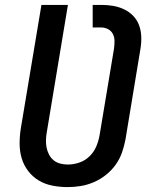

<svg xmlns="http://www.w3.org/2000/svg" viewBox="-20 -755 640 783"><path d="M256 8Q224 8 193.5 2Q163 -4 138 -19Q113 -34 95 -57.5Q77 -81 68.5 -109.5Q60 -138 60 -169.5Q60 -201 65 -232L149 -735H257L171 -217Q168 -201 167.5 -184.5Q167 -168 170 -153Q173 -138 180 -124.5Q187 -111 198.5 -101.5Q210 -92 225.5 -88Q241 -84 257 -84Q280 -84 303.5 -92Q327 -100 345 -117.5Q363 -135 372.5 -157.5Q382 -180 386 -203L445 -557Q447 -573 447 -588Q447 -603 440.5 -616Q434 -629 421 -636Q408 -643 393 -643H358V-735H393Q418 -735 441.5 -731Q465 -727 486 -717Q507 -707 523 -690.5Q539 -674 547 -652.5Q555 -631 556 -606.5Q557 -582 553 -557L492 -188Q487 -161 478 -134.5Q469 -108 452.5 -84.5Q436 -61 413 -42.5Q390 -24 363.5 -12.5Q337 -1 310 3.5Q283 8 256 8Z"/></svg>

Font: Iosevka SS04 Semibold Extended
Style: Italic
Weight: 600
Width: 7
Italic angle: -9°
Monospace: yes
Designer: Belleve Invis
Foundry: Belleve Invis
Version: Version 19.0.0; ttfautohint (v1.8.4)